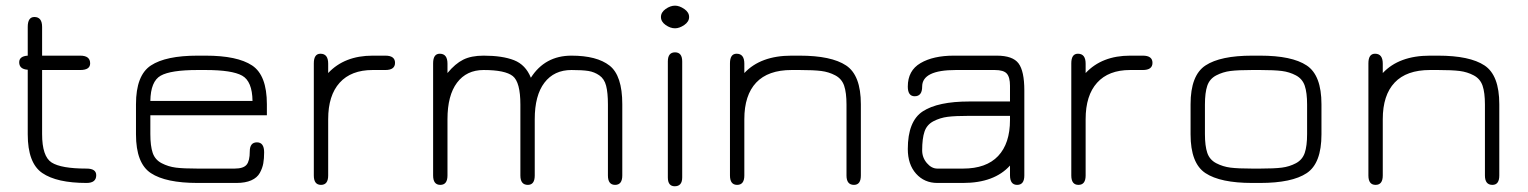

<svg xmlns="http://www.w3.org/2000/svg" viewBox="-20 -647 5405 679"><path d="M128.9 -172.9Q128.9 -93.8 162.6 -72.3Q196.3 -50.8 286.1 -50.8Q320.3 -50.8 320.3 -27.3Q320.3 0 286.1 0Q180.7 0 129.4 -35.2Q78.1 -70.3 78.1 -171.9V-400.4Q47.9 -402.3 47.9 -426.8Q47.9 -448.2 78.1 -450.2V-551.8Q78.1 -586.9 101.6 -586.9Q128.9 -586.9 128.9 -551.8V-450.2H263.7Q298.8 -450.2 298.8 -422.9Q298.8 -399.4 263.7 -399.4H128.9Z M923.8 -278.3V-239.3H511.7V-172.9Q511.7 -130.9 520 -106.4Q528.3 -82 551.8 -69.8Q575.2 -57.6 602.1 -54.2Q628.9 -50.8 678.7 -50.8H809.6Q840.8 -50.8 852.1 -64.5Q863.3 -78.1 863.3 -111.3Q863.3 -143.6 888.7 -143.6Q914.1 -143.6 914.1 -108.4Q914.1 -85.9 911.1 -69.3Q908.2 -52.7 898.9 -35.6Q889.6 -18.6 868.7 -9.3Q847.7 0 816.4 0H678.7Q566.4 0 513.7 -34.7Q460.9 -69.3 460.9 -171.9V-278.3Q460.9 -380.9 513.7 -415.5Q566.4 -450.2 678.7 -450.2H707Q819.3 -450.2 871.6 -415.5Q923.8 -380.9 923.8 -278.3ZM707 -399.4H678.7Q584 -399.4 548.3 -379.4Q512.7 -359.4 511.7 -290H873Q872.1 -359.4 836.4 -379.4Q800.8 -399.4 707 -399.4Z M1297.9 -399.4Q1221.7 -399.4 1181.2 -354.5Q1140.6 -309.6 1140.6 -225.6V-26.4Q1140.6 6.8 1115.2 6.8Q1089.8 6.8 1089.8 -26.4V-422.9Q1089.8 -457 1113.3 -457Q1140.6 -457 1140.6 -421.9V-388.7Q1198.2 -450.2 1297.9 -450.2H1342.8Q1377 -450.2 1377 -424.8Q1377 -399.4 1342.8 -399.4Z M1690.4 -399.4Q1629.9 -399.4 1596.2 -354.5Q1562.5 -309.6 1562.5 -225.6V-26.4Q1562.5 6.8 1537.1 6.8Q1511.7 6.8 1511.7 -26.4V-422.9Q1511.7 -457 1535.2 -457Q1562.5 -457 1562.5 -421.9V-388.7Q1589.8 -421.9 1618.2 -436Q1646.5 -450.2 1690.4 -450.2Q1756.8 -450.2 1797.9 -434.1Q1838.9 -418 1857.4 -372.1Q1907.2 -450.2 2001 -450.2Q2090.8 -450.2 2135.7 -415Q2180.7 -379.9 2180.7 -278.3V-26.4Q2180.7 6.8 2155.3 6.8Q2129.9 6.8 2129.9 -26.4V-277.3Q2129.9 -319.3 2123.5 -343.8Q2117.2 -368.2 2099.6 -380.4Q2082 -392.6 2061 -396Q2040 -399.4 2001 -399.4Q1939.5 -399.4 1905.3 -354.5Q1871.1 -309.6 1871.1 -225.6V-26.4Q1871.1 6.8 1846.7 6.8Q1820.3 6.8 1820.3 -26.4V-277.3Q1820.3 -356.4 1793.5 -377.9Q1766.6 -399.4 1690.4 -399.4Z M2366.2 11.7Q2341.8 11.7 2341.8 -19.5V-429.7Q2341.8 -461.9 2367.2 -461.9Q2392.6 -461.9 2392.6 -429.7V-19.5Q2392.6 11.7 2366.2 11.7ZM2367.2 -627Q2382.8 -627 2399.9 -615.2Q2417 -603.5 2417 -586.9Q2417 -570.3 2399.9 -558.6Q2382.8 -546.9 2367.2 -546.9Q2350.6 -546.9 2334 -558.6Q2317.4 -570.3 2317.4 -586.9Q2317.4 -603.5 2334 -615.2Q2350.6 -627 2367.2 -627Z M2779.3 -399.4Q2696.3 -399.4 2654.3 -355Q2612.3 -310.5 2612.3 -225.6V-26.4Q2612.3 6.8 2586.9 6.8Q2561.5 6.8 2561.5 -26.4V-422.9Q2561.5 -457 2585 -457Q2612.3 -457 2612.3 -421.9V-388.7Q2669.9 -450.2 2779.3 -450.2H2807.6Q2919.9 -450.2 2972.2 -415.5Q3024.4 -380.9 3024.4 -278.3V-26.4Q3024.4 6.8 3000 6.8Q2973.6 6.8 2973.6 -26.4V-277.3Q2973.6 -319.3 2965.3 -343.8Q2957 -368.2 2934.1 -380.4Q2911.1 -392.6 2884.3 -396Q2857.4 -399.4 2807.6 -399.4Z M3408.2 -237.3Q3358.4 -237.3 3331.5 -233.9Q3304.7 -230.5 3281.2 -218.3Q3257.8 -206.1 3249.5 -181.6Q3241.2 -157.2 3241.2 -115.2Q3241.2 -89.8 3257.8 -70.3Q3274.4 -50.8 3294.9 -50.8H3385.7Q3467.8 -50.8 3509.8 -95.2Q3551.8 -139.6 3551.8 -222.7V-237.3ZM3408.2 -288.1H3551.8V-343.8Q3551.8 -374 3540.5 -386.7Q3529.3 -399.4 3498 -399.4H3360.4Q3241.2 -399.4 3241.2 -340.8Q3241.2 -306.6 3214.8 -306.6Q3190.4 -306.6 3190.4 -340.8Q3190.4 -397.5 3235.4 -423.8Q3280.3 -450.2 3353.5 -450.2H3504.9Q3561.5 -450.2 3582 -422.9Q3602.5 -395.5 3602.5 -327.1V-26.4Q3602.5 6.8 3577.1 6.8Q3551.8 6.8 3551.8 -27.3V-61.5Q3496.1 0 3385.7 0H3294.9Q3249 0 3219.7 -32.7Q3190.4 -65.4 3190.4 -120.1Q3190.4 -218.8 3243.7 -253.4Q3296.9 -288.1 3408.2 -288.1Z M3976.6 -399.4Q3900.4 -399.4 3859.9 -354.5Q3819.3 -309.6 3819.3 -225.6V-26.4Q3819.3 6.8 3793.9 6.8Q3768.6 6.8 3768.6 -26.4V-422.9Q3768.6 -457 3792 -457Q3819.3 -457 3819.3 -421.9V-388.7Q3877 -450.2 3976.6 -450.2H4021.5Q4055.7 -450.2 4055.7 -424.8Q4055.7 -399.4 4021.5 -399.4Z M4436.5 0H4408.2Q4295.9 0 4243.2 -34.7Q4190.4 -69.3 4190.4 -171.9V-278.3Q4190.4 -380.9 4243.2 -415.5Q4295.9 -450.2 4408.2 -450.2H4436.5Q4548.8 -450.2 4601.1 -415.5Q4653.3 -380.9 4653.3 -278.3V-171.9Q4653.3 -69.3 4601.1 -34.7Q4548.8 0 4436.5 0ZM4408.2 -50.8H4436.5Q4486.3 -50.8 4513.2 -54.2Q4540 -57.6 4563 -69.8Q4585.9 -82 4594.2 -106.4Q4602.5 -130.9 4602.5 -172.9V-277.3Q4602.5 -319.3 4594.2 -343.8Q4585.9 -368.2 4563 -380.4Q4540 -392.6 4513.2 -396Q4486.3 -399.4 4436.5 -399.4H4408.2Q4358.4 -399.4 4331.5 -396Q4304.7 -392.6 4281.2 -380.4Q4257.8 -368.2 4249.5 -343.8Q4241.2 -319.3 4241.2 -277.3V-172.9Q4241.2 -130.9 4249.5 -106.4Q4257.8 -82 4281.2 -69.8Q4304.7 -57.6 4331.5 -54.2Q4358.4 -50.8 4408.2 -50.8Z M5037.1 -399.4Q4954.1 -399.4 4912.1 -355Q4870.1 -310.5 4870.1 -225.6V-26.4Q4870.1 6.8 4844.7 6.8Q4819.3 6.8 4819.3 -26.4V-422.9Q4819.3 -457 4842.8 -457Q4870.1 -457 4870.1 -421.9V-388.7Q4927.7 -450.2 5037.1 -450.2H5065.4Q5177.7 -450.2 5230 -415.5Q5282.2 -380.9 5282.2 -278.3V-26.4Q5282.2 6.8 5257.8 6.8Q5231.4 6.8 5231.4 -26.4V-277.3Q5231.4 -319.3 5223.1 -343.8Q5214.8 -368.2 5191.9 -380.4Q5168.9 -392.6 5142.1 -396Q5115.2 -399.4 5065.4 -399.4Z"/></svg>

Font: Jura
Style: Book
Weight: 400
Version: Version 2.3